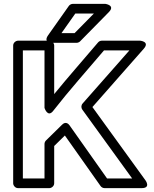

<svg xmlns="http://www.w3.org/2000/svg" viewBox="-20 -946 797 991"><path d="M300.8 -302.8 217.2 -220.8C212.3 -216.1 209.7 -208.7 209.7 -203V-25H98V-686H209.7V-389C209.7 -389 225.9 -337.1 254.4 -373.6C337.6 -480.3 429.2 -582.5 516.9 -686H648L406.2 -411.5C398.4 -402.6 398.3 -389.2 404.8 -380.3L662 -25H532.5L338.7 -299.4C334.4 -305.6 319.6 -321.3 300.8 -302.8ZM314.8 -246.6 499.2 14.4C503.3 20.3 511.3 25 519.6 25H711C760.1 25 731.2 -14.7 731.2 -14.7L457 -393.5L722.1 -694.5C754.7 -731.6 703.3 -736 703.3 -736H505.3C498.3 -736 491 -732.8 486.2 -727.1C411.3 -638.4 333.8 -551.4 259.7 -460.4V-711C259.7 -721.7 249.8 -736 234.7 -736H73C62.3 -736 48 -726.1 48 -711V0C48 10.7 57.9 25 73 25H234.7C245.4 25 259.7 15.1 259.7 0V-192.5ZM368.6 -876H464.4L365 -775H297.3ZM355.7 -926C348.6 -926 340.1 -922.2 335.3 -915.4L228.6 -764.4C200.4 -724.5 249 -725 249 -725H375.5C381.1 -725 388.5 -727.6 393.3 -732.5L541.8 -883.5C576.6 -918.8 524 -926 524 -926Z"/></svg>

Font: Asimov
Style: WidOu
Weight: 500
Designer: Google
Version: Version 2.000980; 2014